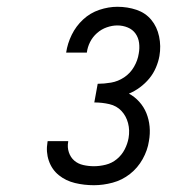

<svg xmlns="http://www.w3.org/2000/svg" viewBox="-20 -863 540 566"><path d="M257 -317Q228 -317 201 -323.5Q174 -330 153.5 -346.5Q133 -363 124 -389Q115 -415 120 -444Q120 -445 120 -445.5Q120 -446 121 -447H181Q181 -447 181 -446.5Q181 -446 181 -445Q178 -429 183 -414Q188 -399 199 -389.5Q210 -380 225.5 -376.5Q241 -373 257 -373Q274 -373 292 -377.5Q310 -382 324.5 -394Q339 -406 347.5 -422.5Q356 -439 359 -456Q363 -479 357.5 -500Q352 -521 338 -536Q324 -551 302.5 -556Q281 -561 258 -561L268 -616Q287 -616 307.5 -619.5Q328 -623 346 -635Q364 -647 375 -666Q386 -685 389 -705Q392 -721 390 -736.5Q388 -752 379.5 -764Q371 -776 356.5 -782Q342 -788 326 -788Q311 -788 295 -782.5Q279 -777 266 -765.5Q253 -754 245.5 -739Q238 -724 236 -708H175Q179 -735 191.5 -760.5Q204 -786 225 -805.5Q246 -825 273 -834Q300 -843 326 -843Q356 -843 382.5 -834Q409 -825 426 -804.5Q443 -784 449 -755.5Q455 -727 450 -698Q447 -681 439.5 -663.5Q432 -646 420 -631.5Q408 -617 392.5 -605.5Q377 -594 360 -587Q377 -578 390.5 -563Q404 -548 411.5 -529.5Q419 -511 421 -490Q423 -469 419 -447Q415 -420 400.5 -394Q386 -368 363 -350Q340 -332 312 -324.5Q284 -317 257 -317Z"/></svg>

Font: Iosevka SS04 Light
Style: Italic
Weight: 300
Italic angle: -9°
Monospace: yes
Designer: Belleve Invis
Foundry: Belleve Invis
Version: Version 19.0.0; ttfautohint (v1.8.4)